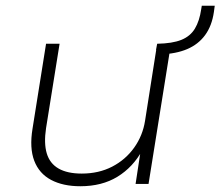

<svg xmlns="http://www.w3.org/2000/svg" viewBox="-20 -639 766 667"><path d="M259 8Q199 8 157.5 -14Q116 -36 99 -80.5Q82 -125 93 -192L140 -487H187L140 -194Q132 -141 142.5 -106Q153 -71 183.5 -53.5Q214 -36 264 -36Q323 -36 369.5 -60Q416 -84 446 -126Q476 -168 484 -220L526 -487H574L496 0H451L469 -118H475Q442 -58 388 -25Q334 8 259 8ZM537 -450 522 -466 526 -487Q579 -488 610 -500.5Q641 -513 657 -539.5Q673 -566 679 -607L681 -619H726L723 -597Q716 -549 692.5 -517Q669 -485 630.5 -468.5Q592 -452 537 -450Z"/></svg>

Font: Nunito Sans 10pt SemiExpanded ExtraLight
Style: Italic
Weight: 250
Width: 6
Italic angle: -9°
Designer: Vernon Adams
Foundry: Vernon Adams
Version: Version 3.101;gftools[0.9.27]